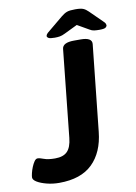

<svg xmlns="http://www.w3.org/2000/svg" viewBox="-107 -921 704 991"><g transform="rotate(-10 245.5 -426.0)"><path d="M122 8Q88 8 57 0Q26 -8 7 -19.5Q-12 -31 -12 -44Q-12 -51 -8.5 -66Q-5 -81 1.5 -97Q8 -113 16 -124.5Q24 -136 33 -136Q44 -136 65 -128Q86 -120 123 -120Q166 -120 187 -141.5Q208 -163 213 -211L261 -669Q264 -702 324 -702H359Q419 -702 416 -668L368 -216Q357 -110 296.5 -51Q236 8 122 8ZM229 -734Q205 -734 197 -738.5Q189 -743 189 -749Q189 -753 192.5 -758.5Q196 -764 209 -774L285 -837Q301 -850 315 -855Q329 -860 358 -860Q387 -860 400 -854.5Q413 -849 426 -836L489 -774Q500 -764 501.5 -758.5Q503 -753 503 -751Q503 -745 496 -739.5Q489 -734 463 -734Q448 -734 436 -735.5Q424 -737 413 -744L352 -779L284 -746Q268 -738 256 -736Q244 -734 229 -734Z"/></g></svg>

Font: Asap Semi Expanded Semi Expanded Regular
Style: Bold Italic
Weight: 700
Width: 6
Italic angle: -6°
Designer: Pablo Cosgaya
Foundry: Omnibus-Type
Version: Version 3.001; ttfautohint (v1.8.4.7-5d5b)